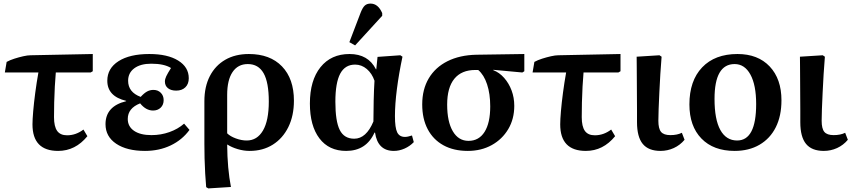

<svg xmlns="http://www.w3.org/2000/svg" viewBox="-20 -827 4745 1070"><path d="M304 14Q161 14 161 -134Q161 -160 165 -207Q169 -254 176.5 -310.5Q184 -367 194 -423H7L17 -482Q35 -492 60 -500Q85 -508 109.5 -513.5Q134 -519 150 -519L497 -526V-430L485 -423H291Q288 -389 285.5 -345Q283 -301 282 -256Q281 -211 281 -174Q281 -122 298.5 -97.5Q316 -73 354 -73Q403 -73 445 -105L467 -68Q400 14 304 14Z M788 14Q687 14 627.5 -26Q568 -66 568 -135Q568 -235 683 -263V-265Q578 -290 578 -377Q578 -446 640.5 -486Q703 -526 812 -526Q914 -526 973 -489.5Q1032 -453 1032 -391Q1032 -359 1013 -340.5Q994 -322 962 -322Q933 -322 916 -335.5Q899 -349 899 -373Q899 -386 906.5 -402Q914 -418 933 -448Q895 -472 823 -472Q763 -472 728.5 -446.5Q694 -421 694 -377Q694 -313 764 -287Q783 -308 799.5 -317Q816 -326 835 -326Q860 -326 876 -310Q892 -294 892 -269Q892 -243 875.5 -227Q859 -211 833 -211Q793 -211 761 -251Q692 -224 692 -164Q692 -122 727 -98Q762 -74 824 -74Q877 -74 924.5 -91Q972 -108 1006 -138L1036 -103Q995 -47 931 -16.5Q867 14 788 14Z M1141 223 1129 216Q1126 182 1123.5 140Q1121 98 1120 55Q1119 12 1119 -25V-263Q1119 -344 1149.5 -403Q1180 -462 1235.5 -494Q1291 -526 1367 -526Q1485 -526 1551.5 -457Q1618 -388 1618 -266Q1618 -182 1587 -119Q1556 -56 1500.5 -21Q1445 14 1371 14Q1338 14 1304.5 4Q1271 -6 1248 -21H1246Q1247 112 1267 215ZM1355 -44Q1413 -44 1445.5 -99.5Q1478 -155 1478 -261Q1478 -368 1449 -419Q1420 -470 1361 -470Q1306 -470 1276 -425.5Q1246 -381 1246 -298V-84Q1263 -67 1294.5 -55.5Q1326 -44 1355 -44Z M1909 14Q1813 14 1760 -56Q1707 -126 1707 -250Q1707 -379 1766 -452.5Q1825 -526 1928 -526Q2032 -526 2075 -441H2077L2084 -510L2211 -519L2223 -511Q2203 -417 2192 -331.5Q2181 -246 2181 -180Q2181 -115 2193.5 -89.5Q2206 -64 2237 -64Q2252 -64 2276 -72L2286 -35Q2264 -12 2234.5 1Q2205 14 2175 14Q2085 14 2070 -88H2067Q2021 14 1909 14ZM1954 -54Q2021 -54 2061 -150Q2061 -203 2062.5 -266.5Q2064 -330 2067 -377Q2053 -418 2024 -442.5Q1995 -467 1959 -467Q1903 -467 1876 -416.5Q1849 -366 1849 -260Q1849 -151 1873.5 -102.5Q1898 -54 1954 -54ZM1959 -574 1927 -592 1990 -757Q2001 -785 2013 -796Q2025 -807 2045 -807Q2087 -807 2110 -754V-739Z M2587 14Q2508 14 2451 -17.5Q2394 -49 2363.5 -107Q2333 -165 2333 -245Q2333 -329 2369.5 -390.5Q2406 -452 2474 -486Q2542 -520 2635 -522L2902 -526V-430L2891 -423L2729 -438V-436Q2763 -423 2789.5 -393Q2816 -363 2831 -323Q2846 -283 2846 -237Q2846 -164 2812.5 -107.5Q2779 -51 2720.5 -18.5Q2662 14 2587 14ZM2591 -42Q2649 -42 2680.5 -92Q2712 -142 2712 -234Q2712 -304 2694.5 -357Q2677 -410 2645 -437H2629Q2552 -437 2512 -388Q2472 -339 2472 -244Q2472 -149 2503.5 -95.5Q2535 -42 2591 -42Z M3245 14Q3102 14 3102 -134Q3102 -160 3106 -207Q3110 -254 3117.5 -310.5Q3125 -367 3135 -423H2948L2958 -482Q2976 -492 3001 -500Q3026 -508 3050.5 -513.5Q3075 -519 3091 -519L3438 -526V-430L3426 -423H3232Q3229 -389 3226.5 -345Q3224 -301 3223 -256Q3222 -211 3222 -174Q3222 -122 3239.5 -97.5Q3257 -73 3295 -73Q3344 -73 3386 -105L3408 -68Q3341 14 3245 14Z M3661 14Q3594 14 3562 -25Q3530 -64 3530 -146Q3530 -172 3530 -211.5Q3530 -251 3529.5 -295.5Q3529 -340 3529 -383Q3529 -426 3528.5 -460Q3528 -494 3528 -511L3655 -519L3667 -511Q3663 -466 3660 -414Q3657 -362 3654.5 -311.5Q3652 -261 3650.5 -219.5Q3649 -178 3649 -154Q3649 -110 3664 -92Q3679 -74 3716 -74Q3754 -74 3780 -87L3795 -48Q3770 -18 3735 -2Q3700 14 3661 14Z M4074 14Q3956 14 3889 -55Q3822 -124 3822 -245Q3822 -377 3893 -451.5Q3964 -526 4090 -526Q4204 -526 4269.5 -456.5Q4335 -387 4335 -268Q4335 -181 4303.5 -118Q4272 -55 4213 -20.5Q4154 14 4074 14ZM4088 -44Q4194 -44 4194 -247Q4194 -353 4162 -411.5Q4130 -470 4074 -470Q3962 -470 3962 -276Q3962 -161 3994.5 -102.5Q4027 -44 4088 -44Z M4571 14Q4504 14 4472 -25Q4440 -64 4440 -146Q4440 -172 4440 -211.5Q4440 -251 4439.5 -295.5Q4439 -340 4439 -383Q4439 -426 4438.5 -460Q4438 -494 4438 -511L4565 -519L4577 -511Q4573 -466 4570 -414Q4567 -362 4564.5 -311.5Q4562 -261 4560.5 -219.5Q4559 -178 4559 -154Q4559 -110 4574 -92Q4589 -74 4626 -74Q4664 -74 4690 -87L4705 -48Q4680 -18 4645 -2Q4610 14 4571 14Z"/></svg>

Font: Literata 36pt SemiBold
Style: Regular
Weight: 600
Designer: Latin by Veronika Burian and Jose Scaglione. Greek by Irene Vlachou. Cyrillic by Vera Evstafieva.
Foundry: TypeTogether
Version: Version 3.002